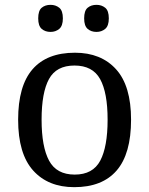

<svg xmlns="http://www.w3.org/2000/svg" viewBox="-20 -764 617 794"><path d="M287 10Q179 10 117 -59Q55 -128 55 -269Q55 -409 114.5 -477.5Q174 -546 290 -546Q398 -546 460 -477.5Q522 -409 522 -269Q522 -128 462.5 -59Q403 10 287 10ZM289 -42Q364 -42 394.5 -99.5Q425 -157 425 -269Q425 -381 394 -437Q363 -493 288 -493Q213 -493 182.5 -437Q152 -381 152 -269Q152 -157 183 -99.5Q214 -42 289 -42ZM379 -632Q357 -632 342.5 -644.5Q328 -657 328 -688Q328 -720 342.5 -732Q357 -744 379 -744Q400 -744 415 -732Q430 -720 430 -688Q430 -657 415 -644.5Q400 -632 379 -632ZM189 -632Q167 -632 152.5 -644.5Q138 -657 138 -688Q138 -720 152.5 -732Q167 -744 189 -744Q210 -744 225 -732Q240 -720 240 -688Q240 -657 225 -644.5Q210 -632 189 -632Z"/></svg>

Font: Noto Serif Yezidi
Style: Regular
Weight: 400
Designer: Dalton Maag Ltd
Foundry: Dalton Maag Ltd
Version: Version 1.001; ttfautohint (v1.8.4.7-5d5b)